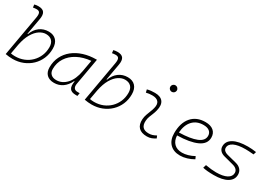

<svg xmlns="http://www.w3.org/2000/svg" viewBox="20 -1599 3476 2465"><g transform="rotate(30 1758.0 -366.5)"><path d="M152.3 9.8Q126 9.8 99.6 7.1Q73.2 4.4 46.9 -0.5L153.3 -604Q161.6 -651.9 151.1 -674.8Q140.6 -697.8 104.5 -697.8Q91.3 -697.8 77.9 -696.5Q64.5 -695.3 51.3 -692.4L45.9 -734.9Q60.5 -739.3 75.4 -741Q90.3 -742.7 105.5 -742.7Q168.9 -742.7 191.4 -709.5Q213.9 -676.3 201.7 -608.9L158.7 -365.7H166Q193.8 -442.9 250.7 -485.1Q307.6 -527.3 383.3 -527.3Q456.1 -527.3 496.3 -484.1Q536.6 -440.9 536.6 -361.3Q536.6 -282.2 507.8 -214.6Q479 -147 426.8 -96.7Q374.5 -46.4 304.4 -18.3Q234.4 9.8 152.3 9.8ZM126.5 -183.6 101.1 -41.5Q126.5 -35.2 163.1 -35.2Q232.9 -35.2 292.5 -59.3Q352.1 -83.5 396.2 -127.2Q440.4 -170.9 465.1 -229.2Q489.7 -287.6 489.7 -356.4Q489.7 -416.5 458 -449.5Q426.3 -482.4 368.7 -482.4Q321.3 -482.4 273.4 -451.2Q225.6 -419.9 186.5 -354Q147.5 -288.1 126.5 -183.6Z M767.6 10.3Q696.8 10.3 658 -27.8Q619.1 -65.9 619.1 -135.3Q619.1 -223.1 654.3 -294.7Q689.5 -366.2 752.9 -417Q816.4 -467.8 902.3 -495.1Q988.3 -522.5 1089.4 -522.5H1098.1L1028.3 -126Q1021 -85.4 1036.4 -62.7Q1051.8 -40 1086.4 -40H1120.6L1112.8 4.9H1089.8Q1022 4.9 998.8 -29.5Q975.6 -64 988.8 -138.7H981.4Q948.2 -66.9 892.8 -28.3Q837.4 10.3 767.6 10.3ZM774.9 -34.7Q860.8 -34.7 925.8 -105.5Q990.7 -176.3 1013.2 -306.2L1043 -474.6Q927.7 -463.4 843.3 -418Q758.8 -372.6 712.4 -300.5Q666 -228.5 666 -137.7Q666 -88.9 694.8 -61.8Q723.6 -34.7 774.9 -34.7Z M1324.2 9.8Q1297.9 9.8 1271.5 7.1Q1245.1 4.4 1218.8 -0.5L1325.2 -604Q1333.5 -651.9 1323 -674.8Q1312.5 -697.8 1276.4 -697.8Q1263.2 -697.8 1249.8 -696.5Q1236.3 -695.3 1223.1 -692.4L1217.8 -734.9Q1232.4 -739.3 1247.3 -741Q1262.2 -742.7 1277.3 -742.7Q1340.8 -742.7 1363.3 -709.5Q1385.7 -676.3 1373.5 -608.9L1330.6 -365.7H1337.9Q1365.7 -442.9 1422.6 -485.1Q1479.5 -527.3 1555.2 -527.3Q1627.9 -527.3 1668.2 -484.1Q1708.5 -440.9 1708.5 -361.3Q1708.5 -282.2 1679.7 -214.6Q1650.9 -147 1598.6 -96.7Q1546.4 -46.4 1476.3 -18.3Q1406.2 9.8 1324.2 9.8ZM1298.3 -183.6 1272.9 -41.5Q1298.3 -35.2 1335 -35.2Q1404.8 -35.2 1464.4 -59.3Q1523.9 -83.5 1568.1 -127.2Q1612.3 -170.9 1637 -229.2Q1661.6 -287.6 1661.6 -356.4Q1661.6 -416.5 1629.9 -449.5Q1598.1 -482.4 1540.5 -482.4Q1493.2 -482.4 1445.3 -451.2Q1397.5 -419.9 1358.4 -354Q1319.3 -288.1 1298.3 -183.6Z M2252.9 -66.9 2268.1 -31.2Q2241.2 -14.2 2211.7 -2.2Q2182.1 9.8 2143.6 9.8Q2061 9.8 2020.5 -31.7Q1980 -73.2 1984.9 -153.3Q1987.3 -189.9 1999 -224.4Q2010.7 -258.8 2024.4 -291.5Q2038.1 -324.2 2045.4 -355Q2061.5 -417.5 2034.4 -450Q2007.3 -482.4 1942.4 -482.4Q1896 -482.4 1853 -471.2L1842.8 -513.7Q1871.6 -522 1900.4 -524.7Q1929.2 -527.3 1958 -527.3Q2041 -527.3 2076.4 -480.7Q2111.8 -434.1 2089.8 -345.2Q2081.5 -310.5 2068.6 -280.5Q2055.7 -250.5 2044.9 -221.2Q2034.2 -191.9 2031.7 -157.7Q2023.4 -35.2 2143.1 -35.2Q2173.8 -35.2 2197.3 -42.5Q2220.7 -49.8 2252.9 -66.9ZM2135.3 -646Q2115.2 -646 2100.8 -660.2Q2086.4 -674.3 2086.4 -694.3Q2086.4 -714.4 2100.8 -728.8Q2115.2 -743.2 2135.3 -743.2Q2155.3 -743.2 2169.7 -728.8Q2184.1 -714.4 2184.1 -694.3Q2184.1 -674.3 2169.7 -660.2Q2155.3 -646 2135.3 -646Z M2638.7 -35.2Q2679.2 -35.2 2725.3 -48.3Q2771.5 -61.5 2814.5 -85.4L2831.5 -47.9Q2785.6 -21 2733.9 -5.6Q2682.1 9.8 2634.3 9.8Q2537.1 9.8 2482.4 -46.9Q2427.7 -103.5 2427.7 -204.6Q2427.7 -356.4 2501.7 -441.9Q2575.7 -527.3 2707.5 -527.3Q2784.2 -527.3 2827.1 -491.2Q2870.1 -455.1 2870.1 -390.6Q2870.1 -294.9 2765.9 -247.3Q2661.6 -199.7 2474.6 -195.8Q2478 -120.1 2521 -77.6Q2564 -35.2 2638.7 -35.2ZM2476.1 -240.2Q2644 -244.1 2733.6 -280.5Q2823.2 -316.9 2823.2 -389.2Q2823.2 -432.6 2792 -457.5Q2760.7 -482.4 2703.6 -482.4Q2603.5 -482.4 2543.9 -418.5Q2484.4 -354.5 2476.1 -240.2Z M3135.3 9.8Q3029.8 9.8 2972.7 -4.9L2986.8 -51.3Q3079.1 -35.2 3143.1 -35.2Q3245.6 -35.2 3301.8 -65.2Q3357.9 -95.2 3357.9 -149.4Q3357.9 -178.2 3337.4 -199Q3316.9 -219.7 3279.8 -229.5L3135.7 -267.6Q3094.2 -278.8 3071 -304.7Q3047.9 -330.6 3047.9 -366.7Q3047.9 -443.4 3123.3 -485.4Q3198.7 -527.3 3336.4 -527.3Q3363.8 -527.3 3396 -524.9Q3428.2 -522.5 3459.5 -517.6L3446.8 -475.6Q3368.7 -482.4 3325.7 -482.4Q3215.3 -482.4 3155 -453.4Q3094.7 -424.3 3094.7 -371.1Q3094.7 -347.2 3112.1 -330.3Q3129.4 -313.5 3160.6 -305.2L3301.8 -269Q3351.1 -256.8 3377.9 -225.6Q3404.8 -194.3 3404.8 -149.4Q3404.8 -73.7 3334.2 -32Q3263.7 9.8 3135.3 9.8Z"/></g></svg>

Font: Cascadia Code NF ExtraLight
Style: Italic
Weight: 200
Italic angle: -10°
Monospace: yes
Designer: Aaron Bell
Foundry: Saja Typeworks
Version: Version 2404.023; ttfautohint (v1.8.4)